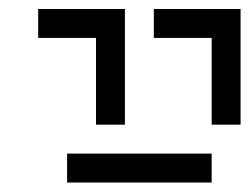

<svg xmlns="http://www.w3.org/2000/svg" viewBox="-20 -582 540 415"><path d="M437.5 -187.5V-250H125V-187.5ZM187.5 -500V-312.5H250Q250 -312.5 250 -562.5H62.5V-500ZM437.5 -500V-312.5H500Q500 -312.5 500 -562.5H312.5V-500Z"/></svg>

Font: BFUnifontExMono
Style: Regular
Weight: 500
Version: Version 15.0.06